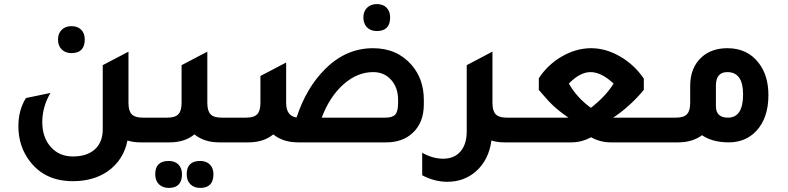

<svg xmlns="http://www.w3.org/2000/svg" viewBox="-20 -697 3857 940"><path d="M330 -437Q300 -437 282 -455Q264 -473 264 -504Q264 -533 282 -551Q300 -569 330 -569Q360 -569 377.5 -551.5Q395 -534 395 -504Q395 -437 330 -437ZM679 -121H769V0H667Q633 0 604 -9Q585 87 507 142Q437 190 337 190Q202 190 128 95Q70 21 70 -79Q70 -158 107 -217L227 -242Q187 -174 187 -99Q187 -23 230 24Q271 69 337 69Q406 69 444.5 34Q483 -1 483 -64V-378L609 -444V-193Q609 -154 625 -137.5Q641 -121 679 -121Z M1065 -121H1155V0H1053Q980 0 932 -39Q884 0 811 0H709V-121H799Q837 -121 853 -137.5Q869 -154 869 -193V-378L995 -444V-193Q995 -154 1011 -137.5Q1027 -121 1065 -121ZM806 91Q836 91 853.5 108.5Q871 126 871 156Q871 223 806 223Q776 223 758 205Q740 187 740 156Q740 91 806 91ZM960 91Q990 91 1007.5 108.5Q1025 126 1025 156Q1025 223 960 223Q930 223 912 205Q894 187 894 156Q894 91 960 91Z M1825 -545Q1795 -545 1777 -563Q1759 -581 1759 -612Q1759 -641 1777 -659Q1795 -677 1825 -677Q1855 -677 1872.5 -659.5Q1890 -642 1890 -612Q1890 -545 1825 -545ZM1432 -122Q1480 -268 1572 -359Q1674 -461 1806 -461Q1924 -461 1995 -379Q2055 -310 2055 -208V-186Q2055 -95 1998 -44Q1949 0 1871 0H1439Q1366 0 1318 -39Q1270 0 1197 0H1095V-121H1185Q1223 -121 1239 -137.5Q1255 -154 1255 -193V-325L1381 -391V-193Q1381 -129 1432 -122ZM1929 -194V-208Q1929 -268 1895 -306Q1861 -344 1807 -344Q1729 -344 1661.5 -284Q1594 -224 1555 -121H1866Q1902 -121 1915.5 -136.5Q1929 -152 1929 -194Z M2461 -121H2551V0H2449Q2415 0 2386 -9Q2373 87 2309 143Q2251 193 2170 193Q2107 193 2047 161V51Q2099 80 2149 80Q2204 80 2234.5 44.5Q2265 9 2265 -54V-378L2347 -421L2390 -444V-443L2391 -444V-193Q2391 -154 2407 -137.5Q2423 -121 2461 -121Z M2982 -121H3257L3259 0H2970Q2919 0 2874 -25Q2827 0 2778 0H2491V-121H2763Q2718 -152 2688 -180Q2671 -195 2636 -236Q2625 -249 2618 -257V-314Q2662 -381 2731.5 -421Q2801 -461 2874 -461Q2946 -461 3016 -420.5Q3086 -380 3132 -312V-257Q3065 -176 2982 -121ZM2873 -169Q2948 -228 2984 -288Q2924 -344 2871 -344Q2820 -344 2765 -288Q2804 -219 2873 -169Z M3359 -276Q3359 -366 3415 -417Q3464 -461 3541 -461Q3640 -461 3695 -388Q3742 -327 3742 -231Q3742 -120 3683 -56Q3630 0 3548 0Q3468 0 3417 -35Q3369 0 3301 0H3199V-121H3289Q3327 -121 3343 -137.5Q3359 -154 3359 -193ZM3485 -177Q3485 -121 3544 -121Q3618 -121 3618 -235Q3618 -344 3541 -344Q3485 -344 3485 -278Z"/></svg>

Font: Tajawal
Style: Bold
Weight: 700
Designer: Boutros Fonts
Foundry: Created by Boutros International 2017
Version: Version 1.700